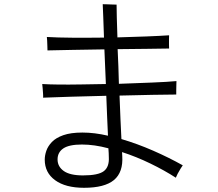

<svg xmlns="http://www.w3.org/2000/svg" viewBox="-20 -839 1040 914"><path d="M380 55Q292 55 242.5 19Q193 -17 193 -79Q193 -99 200.5 -121Q208 -143 227 -163Q246 -183 281.5 -195.5Q317 -208 372 -208Q430 -208 494 -193Q492 -234 490 -282.5Q488 -331 486 -383Q397 -381 315.5 -378.5Q234 -376 185 -374Q186 -379 185 -392.5Q184 -406 183 -420Q182 -434 181 -439Q213 -437 260.5 -436.5Q308 -436 366 -437Q424 -438 484 -439L477 -604Q398 -603 325.5 -601.5Q253 -600 206 -599Q206 -604 205.5 -618Q205 -632 204.5 -645.5Q204 -659 203 -663Q252 -660 324.5 -659.5Q397 -659 475 -660Q473 -717 471.5 -759Q470 -801 469 -819Q475 -819 488.5 -818.5Q502 -818 516 -817.5Q530 -817 535 -817Q535 -798 536 -756.5Q537 -715 539 -661Q612 -663 677 -665.5Q742 -668 785 -671Q785 -667 784.5 -653Q784 -639 784.5 -625.5Q785 -612 785 -608Q745 -607 679.5 -606.5Q614 -606 540 -605Q542 -566 543.5 -524Q545 -482 546 -440Q630 -443 704 -446Q778 -449 820 -453Q820 -448 819.5 -434.5Q819 -421 819 -407.5Q819 -394 819 -389Q778 -389 705 -387.5Q632 -386 549 -384Q551 -326 553.5 -272Q556 -218 558 -177Q633 -155 708.5 -122Q784 -89 850 -52Q847 -48 839.5 -36Q832 -24 825.5 -11.5Q819 1 817 7Q763 -28 696 -60.5Q629 -93 561 -115Q561 -110 561.5 -105.5Q562 -101 562 -97Q567 -19 522.5 18Q478 55 380 55ZM375 -4Q448 -4 474.5 -24.5Q501 -45 498 -92Q498 -100 497.5 -110Q497 -120 496 -133Q429 -151 370 -151Q309 -151 281.5 -132.5Q254 -114 254 -80Q254 -46 283.5 -25Q313 -4 375 -4Z"/></svg>

Font: Zen Kaku Gothic Antique
Style: Regular
Weight: 400
Designer: Yoshimichi Ohira
Foundry: Positype
Version: Version 1.001